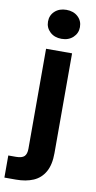

<svg xmlns="http://www.w3.org/2000/svg" viewBox="-136 -760 508 1018"><g transform="rotate(10 118.0 -251.5)"><path d="M-34 215V96H7Q39 96 52 83.5Q65 71 65 42V-496H205V41Q205 104 183 142.5Q161 181 121.5 198Q82 215 28 215ZM136 -562Q98 -562 74 -584.5Q50 -607 50 -640Q50 -674 74 -696Q98 -718 136 -718Q174 -718 198 -696Q222 -674 222 -640Q222 -607 198 -584.5Q174 -562 136 -562Z"/></g></svg>

Font: DM Sans 28pt ExtraBold
Style: Regular
Weight: 800
Version: Version 4.004;gftools[0.9.30]